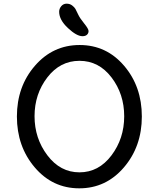

<svg xmlns="http://www.w3.org/2000/svg" viewBox="-20 -1010 864 1045"><path d="M412.5 -72Q517 -72 586.5 -164Q656 -256 656 -377Q656 -498 587 -588.5Q518 -679 412.5 -679Q307 -679 237.5 -588.5Q168 -498 168 -377.5Q168 -257 238 -164.5Q308 -72 412.5 -72ZM655.5 -652Q752 -539 752 -376Q752 -213 654.5 -99Q557 15 411.5 15Q266 15 169 -99Q72 -213 72 -376Q72 -539 170 -652Q268 -765 413.5 -765Q559 -765 655.5 -652ZM302 -946Q302 -963 313.5 -976.5Q325 -990 342.5 -990Q360 -990 372.5 -980.5Q385 -971 390.5 -961.5Q396 -952 405 -932Q414 -912 438 -882.5Q462 -853 462 -841Q462 -829 453.5 -821Q445 -813 429 -813Q397 -813 349.5 -857.5Q302 -902 302 -946Z"/></svg>

Font: Delius Unicase
Style: Regular
Weight: 400
Designer: Natalia Raices
Foundry: Natalia Raices
Version: Version 1.002